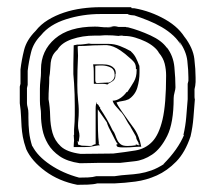

<svg xmlns="http://www.w3.org/2000/svg" viewBox="-20 -624 593 534"><path d="M354 -601Q345 -601 344 -602Q346 -602 346 -604H259Q234 -604 208 -600.5Q182 -597 158 -589Q134 -581 113.5 -568.5Q93 -556 79 -538Q54 -513 47 -485Q40 -457 37 -431V-391Q37 -391 35 -383V-337Q38 -316 38.5 -300.5Q39 -285 40 -271.5Q41 -258 43.5 -243.5Q46 -229 53 -209Q68 -176 106 -148Q144 -120 195 -110Q208 -110 224 -110.5Q240 -111 251 -114H300Q326 -115 356.5 -119Q387 -123 416 -136Q445 -149 470 -174.5Q495 -200 510 -245Q516 -271 518 -297Q520 -323 522 -348Q521 -350 521 -355V-376Q522 -379 523 -385.5Q524 -392 524 -396V-408Q524 -431 520.5 -460.5Q517 -490 493 -522L498 -513Q480 -547 439.5 -570Q399 -593 354 -601ZM504 -409V-399Q504 -399 502 -391V-348Q500 -323 498 -298.5Q496 -274 490 -248L492 -249Q475 -208 434 -167L438 -169Q418 -156 401 -150Q384 -144 368 -141.5Q352 -139 335 -138Q318 -137 299 -134H248Q238 -131 224.5 -130.5Q211 -130 200 -130Q155 -142 119.5 -166Q84 -190 70 -218V-216Q63 -238 61 -257Q59 -276 59 -297V-309Q59 -318 57 -325Q55 -332 55 -337V-379Q57 -387 57 -388V-427Q60 -453 66.5 -479Q73 -505 94 -526Q118 -556 164 -570.5Q210 -585 259 -585H335Q337 -583 344 -582Q351 -581 354 -581Q372 -575 392 -567Q412 -559 430 -548.5Q448 -538 462.5 -524.5Q477 -511 485 -495L478 -510Q498 -482 501 -455Q504 -428 504 -409ZM330 -549H310Q302 -551 299 -551Q294 -551 291.5 -550Q289 -549 282 -549L292 -548H281Q267 -548 260 -549Q253 -550 244 -550Q172 -550 133 -516.5Q94 -483 94 -431V-422Q94 -414 92.5 -401Q91 -388 91 -377V-344Q91 -333 92.5 -324Q94 -315 94 -307V-303Q94 -285 98 -264Q102 -243 113.5 -223.5Q125 -204 146 -189.5Q167 -175 202 -170Q216 -170 230 -170.5Q244 -171 253 -171H314Q329 -173 354 -175.5Q379 -178 403 -194Q427 -210 445 -246Q463 -282 463 -351Q463 -358 465.5 -367Q468 -376 468 -381Q468 -406 465 -437.5Q462 -469 444 -492V-491Q430 -511 398.5 -525.5Q367 -540 336 -548Q331 -548 330 -549ZM442 -414Q442 -334 432 -291.5Q422 -249 403 -229.5Q384 -210 356.5 -205.5Q329 -201 295 -197Q269 -197 251 -196.5Q233 -196 204 -196Q166 -201 149 -217Q132 -233 126 -254.5Q120 -276 119.5 -301Q119 -326 115 -348Q115 -365 116 -378.5Q117 -392 117 -409Q119 -419 119.5 -429.5Q120 -440 121 -449.5Q122 -459 126 -468Q130 -477 140 -486Q151 -505 180 -515Q209 -525 244 -525H258Q262 -525 265 -525.5Q268 -526 273 -526Q289 -526 293 -525.5Q297 -525 310 -524Q312 -525 320 -525Q321 -524 327 -524Q341 -524 356 -519.5Q371 -515 384.5 -508.5Q398 -502 408 -493.5Q418 -485 422 -477Q434 -463 438 -447Q442 -431 442 -414ZM336 -290 319 -314Q315 -320 311 -326Q307 -332 304 -339Q312 -342 320.5 -343Q329 -344 338 -348Q356 -360 362 -380.5Q368 -401 368 -422Q368 -429 368 -434Q368 -439 367 -444V-442Q363 -453 358 -463Q353 -473 344 -481H345Q329 -490 313.5 -496Q298 -502 281 -502H243Q239 -502 235 -502Q231 -502 227 -503H228Q220 -502 213 -501Q206 -500 199 -500H195L185 -498Q184 -466 184 -446Q184 -426 184 -418Q185 -408 186 -392.5Q187 -377 187.5 -361Q188 -345 188 -329.5Q188 -314 188 -304Q188 -295 187.5 -285.5Q187 -276 186 -264V-259V-248Q186 -249 185 -249Q185 -245 185.5 -241Q186 -237 186 -233Q186 -231 185.5 -227.5Q185 -224 185 -219V-215H216Q228 -215 240.5 -217.5Q253 -220 258 -220L254 -224L255 -225Q253 -242 252.5 -261Q252 -280 252 -300V-320L277 -284Q279 -277 282.5 -269.5Q286 -262 291 -253L299 -237Q301 -233 303 -229.5Q305 -226 308 -223H305Q304 -223 304 -221Q304 -216 309.5 -215Q315 -214 321 -214H328Q340 -214 350.5 -215Q361 -216 372 -216L373 -215Q370 -231 366 -241.5Q362 -252 357.5 -259.5Q353 -267 347.5 -274Q342 -281 336 -290ZM334 -218Q322 -218 316 -222.5Q310 -227 306.5 -234Q303 -241 300.5 -248.5Q298 -256 293 -262Q285 -279 276.5 -293.5Q268 -308 258 -323L259 -324Q256 -327 254.5 -330.5Q253 -334 249 -335V-336Q249 -339 248 -340Q248 -338 247 -333.5Q246 -329 246 -323V-223Q241 -222 239.5 -221Q238 -220 236 -219H237Q234 -218 229 -218Q223 -218 217.5 -218.5Q212 -219 207 -219L197 -222L196 -232Q197 -232 197 -231Q197 -230 198 -230H199Q200 -238 200.5 -241.5Q201 -245 201 -246Q201 -253 199 -260Q197 -267 197 -274Q197 -282 198 -292Q199 -302 199 -312V-321Q199 -328 197 -347Q195 -366 195 -388Q195 -408 195.5 -428.5Q196 -449 197 -469L196 -495L199 -496Q215 -496 227 -497Q239 -498 252 -498Q262 -498 270 -498.5Q278 -499 286.5 -497Q295 -495 304.5 -490Q314 -485 328 -474Q350 -456 354 -449.5Q358 -443 358 -435V-432H360V-428Q360 -410 352.5 -397Q345 -384 334 -368H332Q325 -358 314.5 -351Q304 -344 294 -344Q293 -344 293 -345Q295 -336 303 -327.5Q311 -319 318 -310Q317 -311 315.5 -313.5Q314 -316 313 -317Q323 -306 329.5 -293.5Q336 -281 344 -270L343 -271Q346 -265 352.5 -254.5Q359 -244 359 -241V-240Q359 -238 362.5 -232Q366 -226 366 -225Q365 -224 365 -223Q365 -222 366.5 -222.5Q368 -223 368 -221Q368 -220 366 -220Q364 -220 362.5 -221Q361 -222 359 -222H357L358 -220Q352 -219 346 -218.5Q340 -218 334 -218ZM302 -420Q302 -429 297.5 -434Q293 -439 287 -441.5Q281 -444 275 -444.5Q269 -445 266 -445H239L240 -438Q241 -437 241 -391H265Q269 -391 272 -390.5Q275 -390 279 -389Q280 -391 290.5 -396.5Q301 -402 301 -413V-418Q302 -419 302 -420ZM276 -394H270Q265 -394 260 -393.5Q255 -393 250 -393Q245 -393 245 -402V-409V-441Q250 -442 263 -442Q276 -442 287.5 -436.5Q299 -431 299 -415Q299 -406 292.5 -400Q286 -394 279 -394L278 -395Z"/></svg>

Font: Londrina Sketch
Style: Regular
Weight: 400
Designer: Marcelo Magalhaes
Foundry: Marcelo Magalhães
Version: Version 1.002